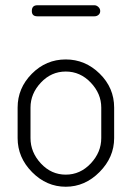

<svg xmlns="http://www.w3.org/2000/svg" viewBox="-20 -704 501 730"><path d="M47 -179V-295Q47 -369 101 -423.5Q155 -478 230 -478Q304 -478 359 -424Q414 -370 414 -295V-179Q414 -106 358.5 -50Q303 6 230 6Q157 6 102 -49.5Q47 -105 47 -179ZM96 -179Q96 -125 135.5 -82.5Q175 -40 230 -40Q285 -40 325 -82.5Q365 -125 365 -179V-295Q365 -348 325 -390Q285 -432 230 -432Q175 -432 135.5 -390Q96 -348 96 -295ZM101 -662Q101 -684 122 -684H339Q347 -684 354 -677.5Q361 -671 361 -662Q361 -653 354.5 -647.5Q348 -642 339 -642H122Q101 -642 101 -662Z"/></svg>

Font: Terminal Dosis
Style: Light
Weight: 300
Designer: EdgarTolentino, PabloImpallari, IginoMarini
Foundry: EdgarTolentino, PabloImpallari, IginoMarini
Version: Version 1.006